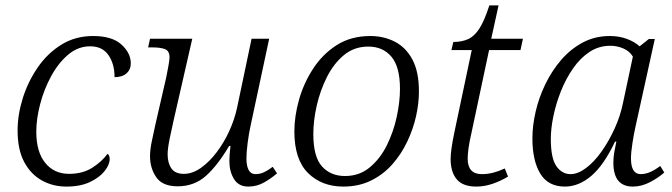

<svg xmlns="http://www.w3.org/2000/svg" viewBox="-20 -679 2482 709"><path d="M225 10Q175 10 134 -13Q93 -36 69 -81.5Q45 -127 45 -197Q45 -255 64 -316Q83 -377 119 -429.5Q155 -482 206.5 -514Q258 -546 324 -546Q394 -546 428.5 -514.5Q463 -483 463 -445Q463 -422 447 -408Q431 -394 403 -394Q403 -443 380.5 -475.5Q358 -508 313 -508Q268 -508 231.5 -477Q195 -446 168.5 -397Q142 -348 128 -293.5Q114 -239 114 -193Q114 -118 147 -77.5Q180 -37 235 -37Q285 -37 320.5 -59.5Q356 -82 377 -111Q385 -106 385 -92Q385 -71 366.5 -47.5Q348 -24 312.5 -7Q277 10 225 10Z M897 10Q861 10 844 -18Q827 -46 827 -84Q827 -94 828 -107.5Q829 -121 831 -140H826Q785 -70 741.5 -30.5Q698 9 636 9Q580 9 557 -24.5Q534 -58 534 -102Q534 -127 541 -159.5Q548 -192 554 -220L594 -394Q598 -413 602 -436Q606 -459 606 -467Q606 -491 589.5 -497.5Q573 -504 541 -504H527L534 -536H690L621 -234Q614 -204 606.5 -167Q599 -130 599 -109Q599 -77 613 -57Q627 -37 659 -37Q691 -37 722.5 -59.5Q754 -82 781 -118Q808 -154 827 -196Q846 -238 855 -279L909 -536H974L906 -218Q899 -187 894.5 -151.5Q890 -116 890 -94Q890 -67 898 -51.5Q906 -36 924 -36Q940 -36 955 -43Q970 -50 987 -63L1003 -39Q984 -22 956.5 -6Q929 10 897 10Z M1248 10Q1168 10 1117.5 -40Q1067 -90 1067 -194Q1067 -249 1084 -310Q1101 -371 1136 -425Q1171 -479 1223.5 -512.5Q1276 -546 1348 -546Q1397 -546 1438 -525Q1479 -504 1503 -459Q1527 -414 1527 -341Q1527 -298 1516.5 -250.5Q1506 -203 1484 -156.5Q1462 -110 1429 -72.5Q1396 -35 1350.5 -12.5Q1305 10 1248 10ZM1254 -29Q1307 -29 1345.5 -61Q1384 -93 1408.5 -142.5Q1433 -192 1445 -247.5Q1457 -303 1457 -351Q1457 -432 1425.5 -469.5Q1394 -507 1340 -507Q1288 -507 1250 -475.5Q1212 -444 1187 -394Q1162 -344 1149.5 -288.5Q1137 -233 1137 -184Q1137 -100 1169 -64.5Q1201 -29 1254 -29Z M1739 10Q1689 10 1666.5 -17Q1644 -44 1644 -92Q1644 -124 1658 -191L1722 -494H1647L1654 -524Q1685 -524 1708.5 -534.5Q1732 -545 1750.5 -574Q1769 -603 1787 -659H1821L1794 -536H1911L1902 -494H1786L1722 -193Q1713 -154 1710 -131Q1707 -108 1707 -93Q1707 -36 1759 -36Q1781 -36 1802 -41.5Q1823 -47 1844 -57L1856 -27Q1828 -10 1798 0Q1768 10 1739 10Z M2066 10Q2004 10 1975 -38Q1946 -86 1946 -168Q1946 -215 1958 -267Q1970 -319 1994 -368.5Q2018 -418 2052.5 -458Q2087 -498 2132 -522Q2177 -546 2232 -546Q2266 -546 2294.5 -535.5Q2323 -525 2342 -508L2376 -535H2398L2326 -208Q2321 -186 2315.5 -151Q2310 -116 2310 -94Q2310 -36 2346 -36Q2363 -36 2380.5 -43.5Q2398 -51 2418 -66L2433 -42Q2412 -23 2380.5 -6.5Q2349 10 2317 10Q2245 10 2245 -78Q2245 -97 2248 -115Q2251 -133 2256 -156H2251Q2210 -69 2163.5 -29.5Q2117 10 2066 10ZM2087 -36Q2114 -36 2144 -58.5Q2174 -81 2201 -119Q2228 -157 2249.5 -204Q2271 -251 2281 -301L2317 -470Q2305 -490 2282 -500Q2259 -510 2234 -510Q2191 -510 2156.5 -487Q2122 -464 2095.5 -425.5Q2069 -387 2051 -341.5Q2033 -296 2023.5 -250Q2014 -204 2014 -166Q2014 -95 2034.5 -65.5Q2055 -36 2087 -36Z"/></svg>

Font: Noto Serif Light
Style: Italic
Weight: 300
Italic angle: -12°
Designer: Monotype Design Team
Foundry: Monotype Imaging Inc.
Version: Version 2.013